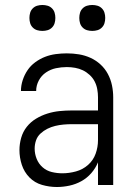

<svg xmlns="http://www.w3.org/2000/svg" viewBox="-20 -742 540 770"><path d="M208 8Q178 8 148.5 -0.5Q119 -9 98 -30.5Q77 -52 67.5 -81Q58 -110 58 -140Q58 -165 65 -189.5Q72 -214 87.5 -233.5Q103 -253 124.5 -266Q146 -279 170 -286.5Q194 -294 218.5 -296.5Q243 -299 268 -299H373V-352Q373 -368 370 -384.5Q367 -401 359.5 -415.5Q352 -430 339.5 -441.5Q327 -453 312.5 -460Q298 -467 281.5 -470Q265 -473 248 -473Q226 -473 204.5 -468.5Q183 -464 164.5 -451.5Q146 -439 135.5 -419Q125 -399 125 -377H64Q64 -399 71 -420.5Q78 -442 90.5 -460.5Q103 -479 121.5 -492.5Q140 -506 160.5 -514Q181 -522 203.5 -525Q226 -528 248 -528Q273 -528 297 -524Q321 -520 343 -510Q365 -500 383 -483.5Q401 -467 412.5 -445.5Q424 -424 429 -400Q434 -376 434 -352V0H373V-91Q363 -67 346 -47.5Q329 -28 306.5 -15.5Q284 -3 258.5 2.5Q233 8 208 8ZM230 -47Q257 -47 284.5 -54.5Q312 -62 333 -80.5Q354 -99 363.5 -125.5Q373 -152 373 -180V-244H268Q252 -244 235 -242.5Q218 -241 201.5 -237Q185 -233 170 -225.5Q155 -218 142.5 -206.5Q130 -195 124.5 -179Q119 -163 119 -146Q119 -125 127 -105Q135 -85 151 -71Q167 -57 188 -52Q209 -47 230 -47ZM350 -618Q339 -618 329 -621Q319 -624 311.5 -631.5Q304 -639 301 -649Q298 -659 298 -670Q298 -681 301 -691Q304 -701 311.5 -708.5Q319 -716 329 -719Q339 -722 350 -722Q361 -722 371 -719Q381 -716 388.5 -708.5Q396 -701 399 -691Q402 -681 402 -670Q402 -659 399 -649Q396 -639 388.5 -631.5Q381 -624 371 -621Q361 -618 350 -618ZM150 -618Q139 -618 129 -621Q119 -624 111.5 -631.5Q104 -639 101 -649Q98 -659 98 -670Q98 -681 101 -691Q104 -701 111.5 -708.5Q119 -716 129 -719Q139 -722 150 -722Q161 -722 171 -719Q181 -716 188.5 -708.5Q196 -701 199 -691Q202 -681 202 -670Q202 -659 199 -649Q196 -639 188.5 -631.5Q181 -624 171 -621Q161 -618 150 -618Z"/></svg>

Font: Iosevka Curly Light
Style: Regular
Weight: 300
Monospace: yes
Designer: Belleve Invis
Foundry: Belleve Invis
Version: Version 22.1.2; ttfautohint (v1.8.4)